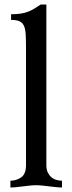

<svg xmlns="http://www.w3.org/2000/svg" viewBox="-20 -829 320 849"><path d="M185 -99Q185 -79 191.5 -66Q198 -53 207.5 -45Q217 -37 229.5 -33.5Q242 -30 254 -30V0Q242 0 227.5 -1.5Q213 -3 197 -5Q181 -7 166.5 -8.5Q152 -10 140 -10Q128 -10 113.5 -8.5Q99 -7 83 -5Q67 -3 52.5 -1.5Q38 0 26 0V-30Q53 -30 74 -45Q95 -60 95 -99V-617Q95 -654 93.5 -678.5Q92 -703 85 -716.5Q78 -730 65 -735.5Q52 -741 29 -741V-766Q54 -766 72.5 -769Q91 -772 106 -778Q121 -784 133.5 -792Q146 -800 160 -809H185Z"/></svg>

Font: Milonga
Style: Regular
Weight: 400
Designer: Pablo Impallari, Brenda Gallo, Rodrigo Fuenzalida
Foundry: Pablo Impallari, Brenda Gallo, Rodrigo Fuenzalida
Version: Version 1.000; ttfautohint (v0.93) -l 8 -r 50 -G 200 -x 14 -